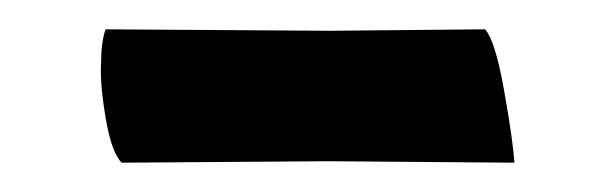

<svg xmlns="http://www.w3.org/2000/svg" viewBox="-20 -284 415 131"><path d="M52 -264 205 -263 311 -264Q318 -256 324 -222Q330 -188 331 -173L204 -174L63 -173Q56 -180 52 -204Q48 -228 49 -242Q49 -255 52 -264Z"/></svg>

Font: Lusitana
Style: Bold
Weight: 700
Designer: Ana Paula Megda
Foundry: Ana Paula Megda
Version: Version 1.001; ttfautohint (v1.4.1)